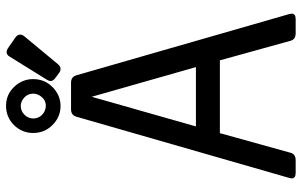

<svg xmlns="http://www.w3.org/2000/svg" viewBox="-199 -785 984 626"><g transform="rotate(-90 293.0 -472.0)"><path d="M260.7 -896.5Q243.7 -896 231.9 -884.3Q219.7 -872.1 219.7 -855.5Q219.7 -838.9 231.4 -827.1Q243.2 -815.4 260.3 -814.5Q277.8 -814.5 288.6 -826.7Q300.3 -839.4 300.8 -855.5Q300.3 -873.5 288.6 -884.3Q275.9 -896 260.7 -896.5ZM261.2 -944.3Q296.9 -944.3 322.3 -918.5Q348.1 -891.6 348.1 -856Q348.1 -818.8 322.3 -793Q295.9 -766.6 260.3 -766.6Q224.6 -766.6 198.2 -793Q172.4 -818.8 172.4 -856Q172.4 -892.1 198.2 -918.5Q224.1 -944.3 261.2 -944.3ZM436 -942.4Q442.4 -942.4 448.2 -938.5L483.4 -914.1Q493.2 -907.2 493.2 -898.4Q493.2 -891.1 487.3 -884.3L397 -775.4Q389.6 -766.6 381.8 -766.6Q374.5 -766.6 368.7 -771L351.6 -783.7Q341.8 -791 341.8 -798.8Q341.8 -804.2 345.7 -810.5L421.4 -932.6Q427.2 -942.4 436 -942.4ZM42.5 0Q24.4 0 24.4 -12.7Q24.4 -16.1 26.4 -22.9L225.6 -715.3Q230.5 -732.4 250 -732.4H335.9Q355.5 -732.4 360.4 -715.3L559.6 -22.9Q561.5 -16.1 561.5 -12.7Q561.5 0 543.5 0H497.6Q477.5 0 473.1 -16.6L409.2 -247.1H171.9L107.9 -16.6Q103.5 0 83.5 0ZM387.2 -325.2 290.5 -665 193.8 -325.2Z"/></g></svg>

Font: Simply Mono
Style: Book
Weight: 400
Designer: Wojciech Kalinowski "wmk69" (wmk69@o2.pl)
Foundry: Wojciech Kalinowski "wmk69" (wmk69@o2.pl)
Version: Version 1.0.0